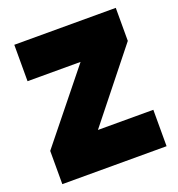

<svg xmlns="http://www.w3.org/2000/svg" viewBox="-127 -806 847 912"><g transform="rotate(-20 296.0 -350.0)"><path d="M33.5 0V-168L313.5 -516H45.5V-700H558.5V-533L280.5 -184H560.5V0Z"/></g></svg>

Font: Geologica Cursive Black
Style: Regular
Weight: 900
Designer: Sindre Bremnes, Frode Helland
Foundry: Monokrom Skriftforlag AS
Version: Version 1.010;gftools[0.9.28]